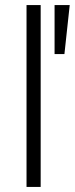

<svg xmlns="http://www.w3.org/2000/svg" viewBox="-20 -740 296 760"><path d="M85 0V-720H141V0ZM196 -526V-720H256L235 -526Z"/></svg>

Font: Geologica Cursive Thin
Style: Regular
Weight: 250
Designer: Sindre Bremnes, Frode Helland
Foundry: Monokrom Skriftforlag AS
Version: Version 1.010;gftools[0.9.28]